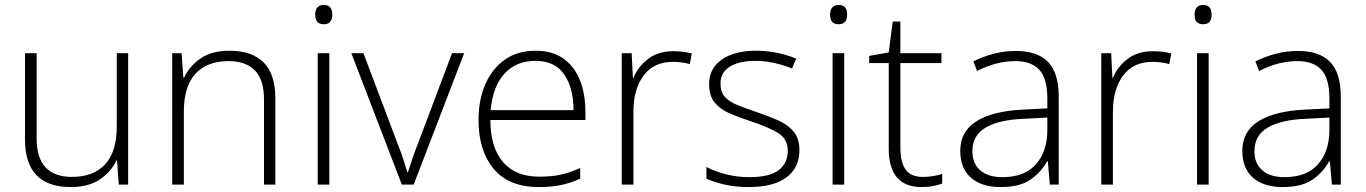

<svg xmlns="http://www.w3.org/2000/svg" viewBox="-20 -746 5522 776"><path d="M498 -531V0H460L453 -98H451Q430 -53 384.5 -21.5Q339 10 266 10Q81 10 81 -183V-531H128V-188Q128 -107 164.5 -69Q201 -31 270 -31Q358 -31 405 -82Q452 -133 452 -236V-531Z M908 -541Q997 -541 1045 -494Q1093 -447 1093 -347V0H1047V-344Q1047 -424 1010 -461.5Q973 -499 904 -499Q817 -499 770 -448Q723 -397 723 -294V0H676V-531H714L721 -432H724Q744 -477 789.5 -509Q835 -541 908 -541Z M1288 -726Q1307 -726 1315 -715.5Q1323 -705 1323 -687Q1323 -669 1315 -658.5Q1307 -648 1288 -648Q1254 -648 1254 -687Q1254 -705 1262.5 -715.5Q1271 -726 1288 -726ZM1311 -531V0H1264V-531Z M1604 0 1400 -531H1449L1587 -165Q1600 -133 1609.5 -104Q1619 -75 1626 -50H1629Q1637 -75 1646.5 -104Q1656 -133 1669 -165L1807 -531H1856L1652 0Z M2145 -541Q2213 -541 2257.5 -509Q2302 -477 2324 -421.5Q2346 -366 2346 -295V-261H1962Q1962 -150 2013 -91Q2064 -32 2159 -32Q2208 -32 2244 -39.5Q2280 -47 2325 -67V-24Q2286 -6 2247 2Q2208 10 2158 10Q2036 10 1975 -64Q1914 -138 1914 -261Q1914 -340 1940.5 -403Q1967 -466 2018.5 -503.5Q2070 -541 2145 -541ZM2144 -500Q2067 -500 2019.5 -449Q1972 -398 1963 -301H2298Q2298 -390 2260.5 -445Q2223 -500 2144 -500Z M2701 -539Q2742 -539 2776 -530L2768 -487Q2735 -496 2699 -496Q2623 -496 2581.5 -441Q2540 -386 2540 -293V0H2493V-531H2533L2538 -431H2540Q2558 -476 2599 -507.5Q2640 -539 2701 -539Z M3211 -139Q3211 -68 3158.5 -29Q3106 10 3007 10Q2952 10 2908.5 0Q2865 -10 2835 -24V-71Q2872 -52 2916.5 -41Q2961 -30 3008 -30Q3091 -30 3127.5 -58.5Q3164 -87 3164 -136Q3164 -185 3124 -209Q3084 -233 3014 -256Q2965 -272 2927.5 -288.5Q2890 -305 2868 -332Q2846 -359 2846 -406Q2846 -470 2897.5 -505.5Q2949 -541 3035 -541Q3082 -541 3123.5 -532Q3165 -523 3198 -509L3181 -469Q3151 -482 3111.5 -491Q3072 -500 3033 -500Q2967 -500 2929.5 -476.5Q2892 -453 2892 -408Q2892 -373 2910.5 -353.5Q2929 -334 2961.5 -321Q2994 -308 3038 -293Q3085 -277 3124 -260Q3163 -243 3187 -215Q3211 -187 3211 -139Z M3369 -726Q3388 -726 3396 -715.5Q3404 -705 3404 -687Q3404 -669 3396 -658.5Q3388 -648 3369 -648Q3335 -648 3335 -687Q3335 -705 3343.5 -715.5Q3352 -726 3369 -726ZM3392 -531V0H3345V-531Z M3710 -31Q3733 -31 3753 -34.5Q3773 -38 3788 -43V-4Q3772 2 3751.5 6Q3731 10 3705 10Q3572 10 3572 -145V-491H3493V-520L3572 -534L3588 -659H3619V-531H3785V-491H3619V-148Q3619 -91 3640 -61Q3661 -31 3710 -31Z M4086 -540Q4173 -540 4216 -495.5Q4259 -451 4259 -355V0H4223L4215 -94H4212Q4187 -49 4144 -19.5Q4101 10 4024 10Q3947 10 3904 -28Q3861 -66 3861 -136Q3861 -215 3926.5 -256Q3992 -297 4114 -303L4213 -308V-347Q4213 -429 4180.5 -464Q4148 -499 4084 -499Q4044 -499 4006 -489Q3968 -479 3929 -459L3914 -498Q3952 -517 3995.5 -528.5Q4039 -540 4086 -540ZM4119 -266Q4018 -262 3964 -230.5Q3910 -199 3910 -135Q3910 -85 3942 -57.5Q3974 -30 4031 -30Q4120 -30 4166 -81Q4212 -132 4213 -218V-271Z M4639 -539Q4680 -539 4714 -530L4706 -487Q4673 -496 4637 -496Q4561 -496 4519.5 -441Q4478 -386 4478 -293V0H4431V-531H4471L4476 -431H4478Q4496 -476 4537 -507.5Q4578 -539 4639 -539Z M4842 -726Q4861 -726 4869 -715.5Q4877 -705 4877 -687Q4877 -669 4869 -658.5Q4861 -648 4842 -648Q4808 -648 4808 -687Q4808 -705 4816.5 -715.5Q4825 -726 4842 -726ZM4865 -531V0H4818V-531Z M5226 -540Q5313 -540 5356 -495.5Q5399 -451 5399 -355V0H5363L5355 -94H5352Q5327 -49 5284 -19.5Q5241 10 5164 10Q5087 10 5044 -28Q5001 -66 5001 -136Q5001 -215 5066.5 -256Q5132 -297 5254 -303L5353 -308V-347Q5353 -429 5320.5 -464Q5288 -499 5224 -499Q5184 -499 5146 -489Q5108 -479 5069 -459L5054 -498Q5092 -517 5135.5 -528.5Q5179 -540 5226 -540ZM5259 -266Q5158 -262 5104 -230.5Q5050 -199 5050 -135Q5050 -85 5082 -57.5Q5114 -30 5171 -30Q5260 -30 5306 -81Q5352 -132 5353 -218V-271Z"/></svg>

Font: Noto Sans Thaana ExtraLight
Style: Regular
Weight: 200
Designer: David Williams
Foundry: Google Inc.
Version: Version 3.001; ttfautohint (v1.8.4.7-5d5b)